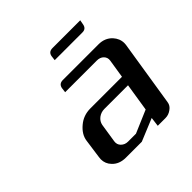

<svg xmlns="http://www.w3.org/2000/svg" viewBox="-118 -504 602 602"><g transform="rotate(-45 183.0 -203.0)"><path d="M53.2 -52.2Q53.2 -55.2 54.2 -62L63 -125Q66.4 -149.4 89.8 -168.9Q112.3 -188 143.1 -188H283.2L293 -250Q294.9 -262.7 286.1 -271.5Q277.8 -279.8 263.2 -279.8H123L125 -295.9Q127.9 -312 145 -312H303.2Q331.1 -312 348.6 -293.5Q363.3 -277.3 363.3 -257.3Q363.3 -252.4 362.8 -250L328.1 -30.8Q326.2 -17.1 314 -8.8Q302.2 0 288.1 0H253.9L257.8 -30.8L183.1 0H112.8Q83.5 0 66.9 -18.1Q53.2 -32.2 53.2 -52.2ZM123 -62Q121.1 -48.8 129.9 -40Q139.2 -30.8 152.8 -30.8H188L263.2 -63L277.8 -155.8H172.9Q158.2 -155.8 146.5 -147Q135.3 -138.2 132.8 -125ZM170.9 -374 172.9 -390.1Q175.8 -405.8 192.9 -405.8H315.9L313 -390.1Q310.1 -374 293.9 -374Z"/></g></svg>

Font: Hhenum
Style: Italic
Weight: 400
Designer: T. Christopher White
Version: Version 1.0